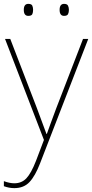

<svg xmlns="http://www.w3.org/2000/svg" viewBox="-26 -729 476 992"><path d="M0 -528 201 -6 160 102Q135 166 110.5 192Q86 218 48 218Q24 218 -6 207V233Q21 243 48 243Q97 243 126.5 211.5Q156 180 181 115L430 -528H403L264 -168Q247 -123 235.5 -91Q224 -59 216 -37H214Q206 -58 194 -91Q182 -124 164 -172L27 -528ZM282 -678Q282 -647 305 -647Q321 -647 325.5 -656Q330 -665 330 -678Q330 -690 325.5 -699.5Q321 -709 305 -709Q282 -709 282 -678ZM97 -678Q97 -647 120 -647Q137 -647 141 -656Q145 -665 145 -678Q145 -690 141 -699.5Q137 -709 120 -709Q97 -709 97 -678Z"/></svg>

Font: Noto Sans UI Thin
Style: Regular
Weight: 250
Designer: Monotype Design Team
Foundry: Monotype Imaging Inc.
Version: Version 1.901